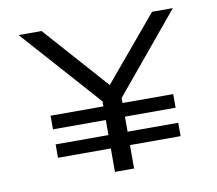

<svg xmlns="http://www.w3.org/2000/svg" viewBox="-72 -708 893 791"><g transform="rotate(-10 375.0 -312.0)"><path d="M427 0H347V-98H126V-154H347V-217H126V-274H347V-295L54 -624H150L388 -356L612 -623H699L427 -295V-274H639V-217H427V-154H639V-98H427Z"/></g></svg>

Font: Inconsolata ExtraExpanded
Style: Regular
Weight: 400
Width: 8
Monospace: yes
Designer: Raph Levien, Cyreal, Brenton Simpson
Foundry: Raph Levien, Cyreal, Google
Version: Version 3.001; ttfautohint (v1.8.2.53-6de2)